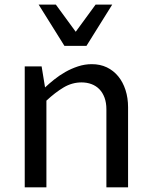

<svg xmlns="http://www.w3.org/2000/svg" viewBox="-20 -802 654 822"><path d="M85.9 -517.6H158.2L172.9 -427.7Q189.9 -443.8 211.9 -461.4Q233.9 -479 259.5 -493.7Q285.2 -508.3 314 -517.8Q342.8 -527.3 373 -527.3Q408.7 -527.3 437.3 -513.7Q465.8 -500 486.1 -475.3Q506.3 -450.7 517.3 -416.7Q528.3 -382.8 528.3 -342.8V0H435.5V-334Q435.5 -362.3 427.5 -384Q419.4 -405.8 405.3 -420.2Q391.1 -434.6 371.6 -441.9Q352.1 -449.2 329.1 -449.2Q288.6 -449.2 252.4 -427.7Q216.3 -406.2 178.7 -371.1V0H85.9ZM460.4 -782.2 350.1 -605.5H255.9L145.5 -782.2H219.2L304.2 -666L389.2 -782.2Z"/></svg>

Font: Proza Libre
Style: Regular
Weight: 400
Designer: Jasper de Waard
Foundry: Jasper de Waard
Version: Version 1.001; ttfautohint (v1.4.1.8-43bc)